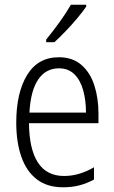

<svg xmlns="http://www.w3.org/2000/svg" viewBox="-20 -785 485 815"><path d="M230 -542Q288 -542 325.5 -509.5Q363 -477 380.5 -422.5Q398 -368 398 -303V-262H103Q104 -152 141 -95Q178 -38 252 -38Q316 -38 379 -75V-23Q350 -7 318 1.5Q286 10 248 10Q180 10 136 -24Q92 -58 70.5 -120Q49 -182 49 -264Q49 -391 95 -466.5Q141 -542 230 -542ZM230 -495Q175 -495 142.5 -448Q110 -401 105 -307H345Q345 -359 333 -402Q321 -445 295.5 -470Q270 -495 230 -495ZM346 -757Q331 -735 307.5 -707Q284 -679 258 -652Q232 -625 211 -606H176V-617Q206 -654 233.5 -692Q261 -730 281 -765H346Z"/></svg>

Font: Noto Sans Telugu Condensed Light
Style: Regular
Weight: 300
Width: 3
Designer: Jelle Bosma - Monotype Design Team
Foundry: Monotype Imaging Inc.
Version: Version 2.005; ttfautohint (v1.8.4.7-5d5b)